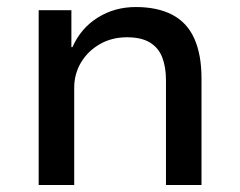

<svg xmlns="http://www.w3.org/2000/svg" viewBox="-20 -526 682 546"><path d="M90 0V-497H183V-392H186Q210 -446 258 -476Q306 -506 366 -506Q428 -506 470 -484Q512 -462 532.5 -416.5Q553 -371 553 -303V0H452V-298Q452 -335 441.5 -362.5Q431 -390 406.5 -405Q382 -420 341 -420Q298 -420 264 -400.5Q230 -381 210.5 -348.5Q191 -316 191 -276V0Z"/></svg>

Font: Nunito Sans 12pt ExtraLight 7pt Medium
Style: Regular
Weight: 500
Version: Version 3.101;gftools[0.9.27]